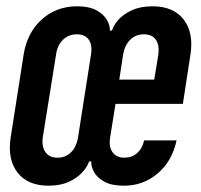

<svg xmlns="http://www.w3.org/2000/svg" viewBox="-20 -580 640 610"><path d="M134 10Q68 10 35.5 -32Q3 -74 14 -144L55 -406Q66 -476 112.5 -518Q159 -560 225 -560Q263 -560 286 -547.5Q309 -535 319.5 -517Q330 -499 329 -483H336Q340 -499 356 -517Q372 -535 399 -547.5Q426 -560 465 -560Q531 -560 563.5 -518Q596 -476 585 -406L561 -250H347L330 -144Q325 -114 337.5 -96.5Q350 -79 375 -79Q399 -79 415.5 -93.5Q432 -108 438 -134H541Q527 -68 481 -29Q435 10 374 10Q335 10 312 -2.5Q289 -15 279 -33Q269 -51 270 -67H263Q258 -51 242 -33Q226 -15 199 -2.5Q172 10 134 10ZM163 -79Q188 -79 205.5 -96Q223 -113 228 -144L269 -406Q274 -437 262 -454Q250 -471 224 -471Q198 -471 180 -453.5Q162 -436 158 -406L116 -144Q112 -114 124.5 -96.5Q137 -79 163 -79ZM359 -327H470L483 -406Q487 -437 475 -454Q463 -471 437 -471Q411 -471 393.5 -453.5Q376 -436 371 -406Z"/></svg>

Font: JetBrains Mono NL
Style: Bold Italic
Weight: 700
Italic angle: -9°
Designer: Philipp Nurullin, Konstantin Bulenkov
Foundry: JetBrains
Version: Version 2.304; ttfautohint (v1.8.4.7-5d5b)